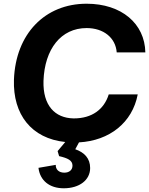

<svg xmlns="http://www.w3.org/2000/svg" viewBox="-20 -758 802 1033"><path d="M323 255C407 255 465 211 465 146C465 94 434 62 385 45L405 8C569 -1 692 -98 721 -250H565C540 -169 474 -121 378 -121C377 -121 376 -121 375 -121C276 -123 210 -190 214 -323C220 -494 308 -607 446 -607C537 -607 602 -555 608 -476H762C759 -631 634 -738 446 -738C222 -738 64 -576 55 -329C49 -142 149 -13 331 6L290 55L298 82C345 93 370 105 370 133C370 157 352 171 326 171C296 171 279 153 280 129L187 145C195 213 246 255 323 255Z"/></svg>

Font: Mona Sans
Style: Bold Italic
Weight: 700
Italic angle: -11.7°
Designer: Deni Anggara
Foundry: GitHub
Version: Version 2.000;Glyphs 3.2.3 (3260)